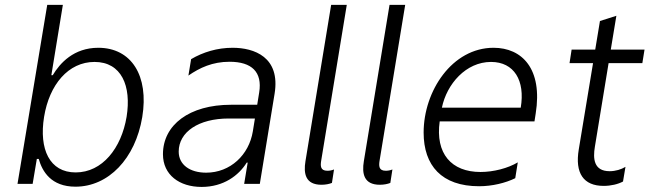

<svg xmlns="http://www.w3.org/2000/svg" viewBox="-20 -747 2638 780"><path d="M51.1 0H112.6L129.6 -101.2H137.4C151.6 -51.1 187.1 11.4 286.6 11.4C420.5 11.4 529.8 -102.3 557.9 -271.3C585.6 -439.3 513.8 -552.9 379.3 -552.9C279.5 -552.9 223.4 -490.4 194.2 -441.4H188.6L235.4 -727.3H171.9ZM159.1 -272.4C180.4 -403.1 257.5 -495.4 364 -495.4C473.4 -495.4 514.6 -398.1 494.3 -272.4C473 -145.2 396 -46.5 287.3 -46.5C181.5 -46.5 137.8 -140.6 159.1 -272.4Z M799 12.4C887.8 12.4 949.6 -33.7 982.2 -86.3H986.2L971.9 0H1035.5L1095.5 -366.1C1120 -515.6 1012.1 -552.9 925.1 -552.9C862.6 -552.9 804.7 -535.2 756.4 -506.7L745.4 -440C791.5 -471.9 843.4 -496.1 912.6 -496.1C1003.2 -496.1 1046.2 -454.2 1033 -371.8L1024.9 -321.4H918.3C749.3 -321.4 642 -239.7 642 -120.4C642 -36.6 708.8 12.4 799 12.4ZM817.5 -45.5C751.1 -45.5 706 -78.1 706 -131C706 -210.9 786.9 -265.6 909.1 -265.6H1015.6L1007.1 -213.1C991.5 -117.9 915.8 -45.5 817.5 -45.5Z M1285.9 3.6C1302.9 3.6 1317.8 0.4 1328.5 -3.9L1337 -58.6C1328.5 -55 1319.2 -53.3 1310 -53.3C1280.9 -53.3 1281.2 -73.5 1285.2 -96.6L1388.8 -727.3H1325.3L1220.9 -92C1212.7 -42.3 1220.5 3.6 1285.9 3.6Z M1523.1 3.6C1540.1 3.6 1555 0.4 1565.7 -3.9L1574.2 -58.6C1565.7 -55 1556.5 -53.3 1547.2 -53.3C1518.1 -53.3 1518.5 -73.5 1522.4 -96.6L1626.1 -727.3H1562.5L1458.1 -92C1449.9 -42.3 1457.7 3.6 1523.1 3.6Z M1985.1 -552.9C1816.8 -552.9 1701 -377.1 1701 -208.5C1701 -74.6 1774.1 9.6 1926.5 9.6C1979.4 9.6 2033.7 -3.6 2073.2 -23.1L2083.5 -87.4C2043.7 -63.6 1985.1 -48.3 1932.2 -48.3C1813.9 -48.3 1747.9 -122.9 1766.3 -253.9H2151.3L2156.2 -285.2C2185.4 -467.7 2100.5 -552.9 1985.1 -552.9ZM2095.5 -309.7H1775.2C1795.1 -405.9 1872.9 -495.4 1974.8 -495.4C2068.5 -495.4 2114 -420.1 2095.5 -309.7Z M2452.4 -490.4H2589.5L2598.4 -545.5H2461.3L2484 -682.9L2417.3 -661.6L2398.1 -545.5H2302.2L2293.7 -490.4H2389.2L2331.3 -140.3C2315 -43.3 2350.5 8.2 2432.5 8.2C2461.6 8.2 2490.8 1.4 2511 -9.6L2521 -69.2C2504.3 -58.9 2480.8 -51.5 2456.7 -51.5C2392 -51.5 2388.5 -102.6 2396.7 -150.9Z"/></svg>

Font: TID UI Light
Style: Italic
Weight: 300
Italic angle: -9.39999°
Designer: The TID Project Authors
Foundry: Bakken & Bæck
Version: Version 1.001;hotconv 1.0.109;makeotfexe 2.5.65596